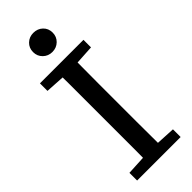

<svg xmlns="http://www.w3.org/2000/svg" viewBox="-280 -901 936 936"><g transform="rotate(-45 188.0 -433.5)"><path d="M38 0V-53L172 -60H204L338 -53V0ZM136 0Q137 -52 137 -103.5Q137 -155 137 -207Q137 -259 137 -311V-360Q137 -411 137 -463Q137 -515 137 -567Q137 -619 136 -670H240Q240 -619 239.5 -567.5Q239 -516 239 -464Q239 -412 239 -360V-311Q239 -260 239 -207.5Q239 -155 239.5 -103.5Q240 -52 240 0ZM38 -618V-670H338V-618L204 -610H172ZM189 -735Q161 -735 141.5 -754Q122 -773 122 -801Q122 -830 141.5 -848.5Q161 -867 189 -867Q218 -867 237.5 -848.5Q257 -830 257 -801Q257 -773 237.5 -754Q218 -735 189 -735Z"/></g></svg>

Font: Source Serif 4
Style: Regular
Weight: 400
Designer: Frank Grießhammer
Foundry: Adobe Systems Incorporated
Version: Version 4.004;hotconv 1.0.116;makeotfexe 2.5.65601